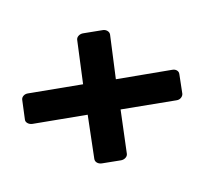

<svg xmlns="http://www.w3.org/2000/svg" viewBox="-106 -675 788 750"><g transform="rotate(30 288.0 -300.0)"><path d="M77 -72 29 -134Q24 -141 26 -150.5Q28 -160 37 -167L205 -305L98 -444Q93 -451 95 -460.5Q97 -470 105 -477L165 -526Q173 -533 183 -533Q193 -533 199 -526L306 -386L477 -527Q486 -535 495.5 -535Q505 -535 511 -527L559 -467Q564 -460 562.5 -450Q561 -440 552 -433L381 -293L489 -155Q494 -148 492 -138.5Q490 -129 482 -122L423 -74Q414 -67 404.5 -67Q395 -67 389 -74L280 -211L111 -72Q102 -65 92 -65Q82 -65 77 -72Z"/></g></svg>

Font: Rubik Light Medium
Style: Italic
Weight: 500
Italic angle: -12°
Version: Version 2.104